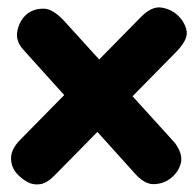

<svg xmlns="http://www.w3.org/2000/svg" viewBox="-20 -604 519 513"><path d="M127 -136.5Q106.5 -115 88 -112Q69.5 -109 54.2 -117.2Q39 -125.5 27 -138Q9.5 -156.5 9.5 -181.2Q9.5 -206 35 -231.5L358.5 -560.5Q387 -588.5 413.2 -583.5Q439.5 -578.5 456 -562Q475 -543.5 478.8 -520.2Q482.5 -497 448.5 -463ZM339 -142 42.5 -471Q20 -495.5 27 -524.2Q34 -553 54.5 -568.5Q72 -581 96.8 -580.8Q121.5 -580.5 152 -547.5L447 -222.5Q469.5 -192 463 -167.5Q456.5 -143 434 -126Q415.5 -112.5 390.5 -112Q365.5 -111.5 339 -142Z"/></svg>

Font: Edu SA Hand
Style: Regular
Weight: 400
Designer: Tina and Corey Anderson, Eben Sorkin, Mirko Velimirovic
Foundry: Google for Education
Version: Version 2.000